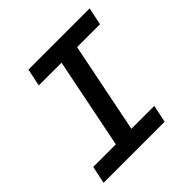

<svg xmlns="http://www.w3.org/2000/svg" viewBox="-172 -799 943 943"><g transform="rotate(-45 300.0 -327.0)"><path d="M25 0 44 -91H201L296 -563H138L157 -654H582L563 -563H404L309 -91H468L449 0Z"/></g></svg>

Font: TypoPRO Source Code Pro
Style: Italic
Weight: 600
Italic angle: -11°
Monospace: yes
Designer: Paul D. Hunt, Teo Tuominen
Foundry: Adobe Systems Incorporated
Version: Version 1.030;PS 1.0;hotconv 1.0.84;makeotf.lib2.5.63406